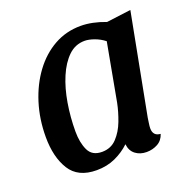

<svg xmlns="http://www.w3.org/2000/svg" viewBox="-104 -629 735 748"><g transform="rotate(-20 263.5 -255.0)"><path d="M174 20Q97 20 64 -33Q31 -86 31 -169Q31 -243 51.5 -308.5Q72 -374 109 -424Q146 -474 196 -502Q246 -530 306 -530Q354 -530 409 -509L510 -522L430 -104Q429 -95 427 -83Q425 -71 425 -62Q425 -30 456 -28Q448 -3 427 8.5Q406 20 381 20Q354 20 335 5.5Q316 -9 313 -37Q287 -12 252 4Q217 20 174 20ZM218 -40Q255 -40 279 -65.5Q303 -91 317 -128Q331 -165 338 -200L382 -439Q363 -454 340.5 -462Q318 -470 301 -470Q262 -470 233.5 -442.5Q205 -415 185.5 -369Q166 -323 156.5 -266Q147 -209 147 -150Q147 -104 162 -72Q177 -40 218 -40Z"/></g></svg>

Font: Sansita Swashed
Style: Regular
Weight: 400
Designer: Pablo Cosgaya
Foundry: Omnibus-Type
Version: Version 1.003; ttfautohint (v1.8.3)